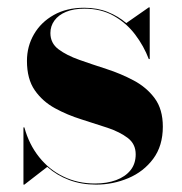

<svg xmlns="http://www.w3.org/2000/svg" viewBox="-20 -490 492 520"><path d="M43.5 10V-145H46Q58.5 -99 85.8 -64.8Q113 -30.5 151.8 -11.8Q190.5 7 237.5 7Q269.5 7 294.5 -2.2Q319.5 -11.5 333.5 -29Q347.5 -46.5 347.5 -72Q347.5 -100 326.2 -116.2Q305 -132.5 271.5 -143.8Q238 -155 200.2 -166.8Q162.5 -178.5 129 -196.8Q95.5 -215 74.2 -245.5Q53 -276 53 -325Q53 -364.5 72 -397.2Q91 -430 125.8 -449.5Q160.5 -469 208 -469Q243.5 -469 272 -457.5Q300.5 -446 322 -427.5L383 -470H385.5V-330H383Q369.5 -365.5 346 -396.5Q322.5 -427.5 288.2 -447Q254 -466.5 208.5 -466.5Q179.5 -466.5 159 -458Q138.5 -449.5 127.5 -434.5Q116.5 -419.5 116.5 -400.5Q116.5 -373 138.5 -356.5Q160.5 -340 195.2 -327.8Q230 -315.5 268.8 -303Q307.5 -290.5 342.2 -272Q377 -253.5 399 -223.8Q421 -194 421 -147Q421 -95 395 -60Q369 -25 327.5 -7.5Q286 10 240 10Q200.5 10 167.2 -2.5Q134 -15 108 -38L46 10Z"/></svg>

Font: Bodoni Moda 72pt
Style: Bold
Weight: 700
Designer: Owen Earl
Foundry: indestructible type
Version: Version 2.004